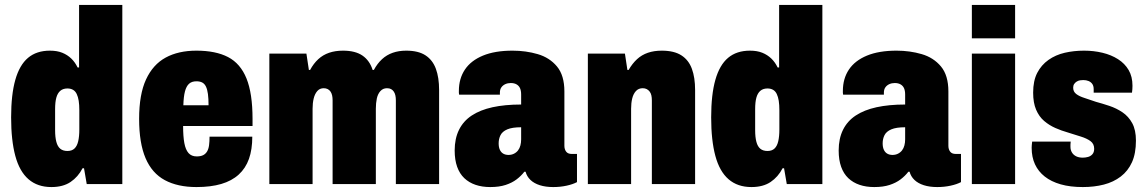

<svg xmlns="http://www.w3.org/2000/svg" viewBox="-20 -745 4642 777"><path d="M188 12Q132 12 95.5 -19.5Q59 -51 42 -114Q25 -177 25 -270Q25 -362 42 -422Q59 -482 93.5 -511Q128 -540 182 -540Q211 -540 232 -531.5Q253 -523 268.5 -508Q284 -493 294 -472H300V-725H475V0H331L320 -64H314Q296 -29 265.5 -8.5Q235 12 188 12ZM253 -134Q271 -134 281.5 -144Q292 -154 296.5 -173.5Q301 -193 301 -221V-299Q301 -321 298.5 -337Q296 -353 290.5 -364.5Q285 -376 275.5 -381.5Q266 -387 253 -387Q235 -387 224 -377.5Q213 -368 208 -350Q203 -332 203 -303V-218Q203 -190 208 -171Q213 -152 224 -143Q235 -134 253 -134Z M775 12Q699 12 647 -16Q595 -44 569 -105Q543 -166 543 -264Q543 -363 571 -423.5Q599 -484 650.5 -512Q702 -540 775 -540Q853 -540 903 -514Q953 -488 977.5 -427.5Q1002 -367 1002 -264V-235H721Q721 -193 726 -166Q731 -139 743 -125.5Q755 -112 776 -112Q792 -112 802 -117Q812 -122 818 -132Q824 -142 826 -157Q828 -172 828 -192H1001Q1001 -140 987.5 -102Q974 -64 946 -38.5Q918 -13 875.5 -0.5Q833 12 775 12ZM722 -319H824Q824 -346 821.5 -364.5Q819 -383 813.5 -394.5Q808 -406 798.5 -411Q789 -416 775 -416Q756 -416 745 -406Q734 -396 728.5 -375Q723 -354 722 -319Z M1070 0V-528H1220L1230 -462H1235Q1249 -488 1268 -505.5Q1287 -523 1312 -531.5Q1337 -540 1368 -540Q1418 -540 1447 -520Q1476 -500 1488 -462H1493Q1507 -488 1526 -505.5Q1545 -523 1569.5 -531.5Q1594 -540 1624 -540Q1673 -540 1702 -521Q1731 -502 1744 -466.5Q1757 -431 1757 -381V0H1582V-339Q1582 -350 1580 -359Q1578 -368 1573.5 -374.5Q1569 -381 1562.5 -384.5Q1556 -388 1546 -388Q1530 -388 1519.5 -376.5Q1509 -365 1505 -346.5Q1501 -328 1501 -305V0H1326V-339Q1326 -350 1324 -359Q1322 -368 1317.5 -374.5Q1313 -381 1306 -384.5Q1299 -388 1290 -388Q1274 -388 1264 -376.5Q1254 -365 1249.5 -346.5Q1245 -328 1245 -305V0Z M1964 12Q1931 12 1904.5 3Q1878 -6 1859 -24Q1840 -42 1830 -70Q1820 -98 1820 -136Q1820 -184 1837.5 -219.5Q1855 -255 1889 -277.5Q1923 -300 1973 -311Q2023 -322 2089 -322V-362Q2089 -378 2084.5 -388Q2080 -398 2070.5 -403.5Q2061 -409 2047 -409Q2035 -409 2025 -404.5Q2015 -400 2009 -391.5Q2003 -383 2003 -370V-362H1838Q1837 -366 1837 -369.5Q1837 -373 1837 -377Q1837 -427 1861.5 -463.5Q1886 -500 1934.5 -520Q1983 -540 2054 -540Q2108 -540 2156 -526Q2204 -512 2234 -476Q2264 -440 2264 -375V-155Q2264 -141 2271 -131.5Q2278 -122 2294 -122H2315V-8Q2298 1 2272.5 6.5Q2247 12 2219 12Q2188 12 2164.5 4.5Q2141 -3 2126.5 -17Q2112 -31 2107 -50H2102Q2089 -33 2070.5 -19Q2052 -5 2026 3.5Q2000 12 1964 12ZM2038 -118Q2050 -118 2060 -123Q2070 -128 2076.5 -136.5Q2083 -145 2086 -156.5Q2089 -168 2089 -181V-230Q2053 -230 2033 -221.5Q2013 -213 2005.5 -198Q1998 -183 1998 -165Q1998 -149 2003 -138.5Q2008 -128 2017 -123Q2026 -118 2038 -118Z M2359 0V-528H2509L2519 -462H2524Q2539 -488 2558 -505.5Q2577 -523 2602 -531.5Q2627 -540 2658 -540Q2708 -540 2737.5 -521Q2767 -502 2780 -466.5Q2793 -431 2793 -381V0H2618V-339Q2618 -350 2616 -359Q2614 -368 2609 -374.5Q2604 -381 2597 -384.5Q2590 -388 2581 -388Q2564 -388 2553.5 -376.5Q2543 -365 2538.5 -346.5Q2534 -328 2534 -305V0Z M3021 12Q2965 12 2928.5 -19.5Q2892 -51 2875 -114Q2858 -177 2858 -270Q2858 -362 2875 -422Q2892 -482 2926.5 -511Q2961 -540 3015 -540Q3044 -540 3065 -531.5Q3086 -523 3101.5 -508Q3117 -493 3127 -472H3133V-725H3308V0H3164L3153 -64H3147Q3129 -29 3098.5 -8.5Q3068 12 3021 12ZM3086 -134Q3104 -134 3114.5 -144Q3125 -154 3129.5 -173.5Q3134 -193 3134 -221V-299Q3134 -321 3131.5 -337Q3129 -353 3123.5 -364.5Q3118 -376 3108.5 -381.5Q3099 -387 3086 -387Q3068 -387 3057 -377.5Q3046 -368 3041 -350Q3036 -332 3036 -303V-218Q3036 -190 3041 -171Q3046 -152 3057 -143Q3068 -134 3086 -134Z M3518 12Q3485 12 3458.5 3Q3432 -6 3413 -24Q3394 -42 3384 -70Q3374 -98 3374 -136Q3374 -184 3391.5 -219.5Q3409 -255 3443 -277.5Q3477 -300 3527 -311Q3577 -322 3643 -322V-362Q3643 -378 3638.5 -388Q3634 -398 3624.5 -403.5Q3615 -409 3601 -409Q3589 -409 3579 -404.5Q3569 -400 3563 -391.5Q3557 -383 3557 -370V-362H3392Q3391 -366 3391 -369.5Q3391 -373 3391 -377Q3391 -427 3415.5 -463.5Q3440 -500 3488.5 -520Q3537 -540 3608 -540Q3662 -540 3710 -526Q3758 -512 3788 -476Q3818 -440 3818 -375V-155Q3818 -141 3825 -131.5Q3832 -122 3848 -122H3869V-8Q3852 1 3826.5 6.5Q3801 12 3773 12Q3742 12 3718.5 4.5Q3695 -3 3680.5 -17Q3666 -31 3661 -50H3656Q3643 -33 3624.5 -19Q3606 -5 3580 3.5Q3554 12 3518 12ZM3592 -118Q3604 -118 3614 -123Q3624 -128 3630.5 -136.5Q3637 -145 3640 -156.5Q3643 -168 3643 -181V-230Q3607 -230 3587 -221.5Q3567 -213 3559.5 -198Q3552 -183 3552 -165Q3552 -149 3557 -138.5Q3562 -128 3571 -123Q3580 -118 3592 -118Z M3913 -590V-725H4088V-590ZM3913 0V-528H4088V0Z M4362 12Q4311 12 4272.5 1Q4234 -10 4208 -30.5Q4182 -51 4168.5 -80Q4155 -109 4155 -147Q4155 -150 4155.5 -157.5Q4156 -165 4157 -172H4313Q4312 -164 4312 -160Q4312 -156 4312 -151Q4312 -138 4318 -128Q4324 -118 4335 -112.5Q4346 -107 4362 -107Q4373 -107 4383.5 -110Q4394 -113 4401 -121Q4408 -129 4408 -143Q4408 -163 4393 -174Q4378 -185 4353.5 -192.5Q4329 -200 4301 -209Q4276 -216 4251 -227Q4226 -238 4205.5 -255.5Q4185 -273 4173 -301Q4161 -329 4161 -370Q4161 -418 4177.5 -450Q4194 -482 4223 -502.5Q4252 -523 4289 -531.5Q4326 -540 4367 -540Q4406 -540 4441.5 -531.5Q4477 -523 4504.5 -505.5Q4532 -488 4547.5 -461.5Q4563 -435 4563 -398Q4563 -392 4562.5 -384Q4562 -376 4561 -370H4406V-384Q4406 -397 4400.5 -405Q4395 -413 4385.5 -417Q4376 -421 4364 -421Q4358 -421 4351 -420Q4344 -419 4337.5 -415Q4331 -411 4327 -405Q4323 -399 4323 -390Q4323 -374 4335.5 -364.5Q4348 -355 4369 -348.5Q4390 -342 4415 -333Q4441 -326 4469.5 -316.5Q4498 -307 4522.5 -290.5Q4547 -274 4562 -246.5Q4577 -219 4577 -176Q4577 -124 4561 -88.5Q4545 -53 4515.5 -30.5Q4486 -8 4447 2Q4408 12 4362 12Z"/></svg>

Font: Archivo Condensed Black
Style: Regular
Weight: 900
Width: 3
Designer: Hector Gatti
Foundry: Omnibus-Type
Version: Version 2.001